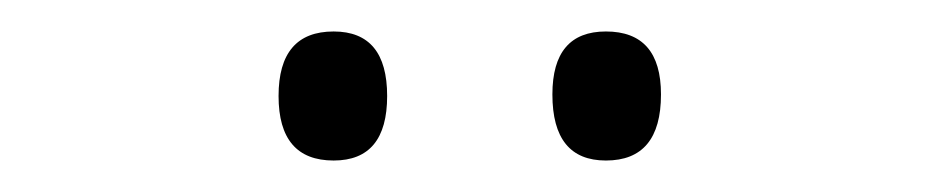

<svg xmlns="http://www.w3.org/2000/svg" viewBox="-20 -735 599 122"><path d="M157 -674Q157 -715 192 -715Q226 -715 226 -674Q226 -633 192 -633Q157 -633 157 -674ZM331 -675Q331 -715 365 -715Q400 -715 400 -675Q400 -633 365 -633Q331 -633 331 -675Z"/></svg>

Font: Noto Sans Gurmukhi UI SemiCondensed Light
Style: Regular
Weight: 300
Width: 4
Designer: Jelle Bosma - Monotype Design Team
Foundry: Monotype Imaging Inc.
Version: Version 2.004; ttfautohint (v1.8.4.7-5d5b)